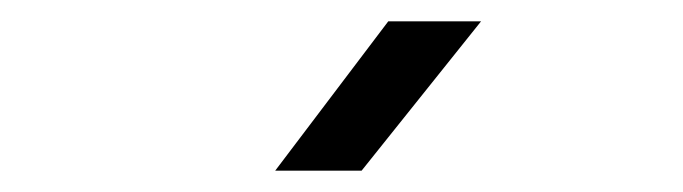

<svg xmlns="http://www.w3.org/2000/svg" viewBox="-20 -805 640 180"><path d="M238 -645H319L431 -785H344Z"/></svg>

Font: JetBrains Mono Light
Style: Regular
Weight: 336
Monospace: yes
Designer: Philipp Nurullin, Konstantin Bulenkov
Foundry: JetBrains
Version: Version 2.305